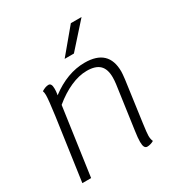

<svg xmlns="http://www.w3.org/2000/svg" viewBox="-183 -910 977 1042"><g transform="rotate(-30 305.0 -389.0)"><path d="M519 -419Q519 -406 515 -372L480 -118Q472 -60 472 -43Q472 -22 479 -7Q471 -2 459.5 1.5Q448 5 438 5Q427 5 421.5 -5Q416 -15 416 -37Q416 -62 422 -102L460 -373Q463 -396 463 -415Q463 -467 437.5 -491.5Q412 -516 358 -516Q309 -516 255 -492Q201 -468 148 -424L88 0H33L88 -388Q101 -484 101 -512Q101 -529 97 -539Q121 -554 140 -554Q159 -554 159 -520Q159 -502 157 -491L155 -480Q261 -560 370 -560Q519 -560 519 -419ZM413 -783H480L345 -632H287Z"/></g></svg>

Font: Krub Light
Style: Italic
Weight: 300
Italic angle: -8°
Designer: Ekaluck Peanpanawate
Foundry: Cadson Demak Co.,Ltd.
Version: Version 1.000; ttfautohint (v1.6)